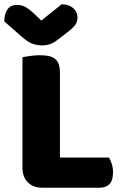

<svg xmlns="http://www.w3.org/2000/svg" viewBox="-40 -874 573 897"><path d="M158 3Q115 3 90 -22Q65 -47 65 -90V-607Q76 -609 100 -612.5Q124 -616 146 -616Q169 -616 186.5 -612.5Q204 -609 216 -600Q228 -591 234 -575Q240 -559 240 -533V-138H469Q476 -127 482 -108.5Q488 -90 488 -70Q488 -30 471 -13.5Q454 3 426 3ZM153 -778 248 -854Q281 -854 301.5 -836.5Q322 -819 322 -793Q322 -773 312.5 -759Q303 -745 276 -724L221 -682Q209 -673 193 -667.5Q177 -662 157 -662Q130 -662 108.5 -671Q87 -680 61 -703L-20 -774Q-20 -808 -5.5 -829.5Q9 -851 40 -851Q60 -851 77.5 -842Q95 -833 127 -803Z"/></svg>

Font: Baloo Tammudu
Style: Regular
Weight: 400
Designer: Omkar Shende and Ek Type
Foundry: Ek Type
Version: Version 1.443;PS 1.000;hotconv 16.6.51;makeotf.lib2.5.65220;